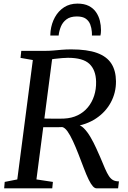

<svg xmlns="http://www.w3.org/2000/svg" viewBox="-20 -1018 694 1038"><path d="M2.5 0 5.5 -34.5 73.5 -48 157.5 -693.5 91 -705 95 -743H222.5Q247 -743 269 -745Q291 -747 314.5 -749Q338 -751 365 -751Q451.5 -751 504.5 -731.8Q557.5 -712.5 582 -674.2Q606.5 -636 607 -578.5Q607.5 -517 579.2 -464.5Q551 -412 499 -377.5Q447 -343 376 -333.5L393 -343Q413.5 -344.5 433 -325Q452.5 -305.5 469.5 -276.2Q486.5 -247 499.8 -217.5Q513 -188 521.5 -169Q537 -131.5 548 -106.2Q559 -81 569 -66Q579 -51 591.5 -44.2Q604 -37.5 623 -37.5L618.5 0H501Q492 0 481.8 -11.2Q471.5 -22.5 459.5 -46.8Q447.5 -71 433 -109.5Q418.5 -147.5 403.8 -185.5Q389 -223.5 374.2 -255.5Q359.5 -287.5 345 -307.8Q330.5 -328 316.5 -331Q313.5 -330.5 299.2 -330.5Q285 -330.5 266.2 -330.2Q247.5 -330 229.2 -330.2Q211 -330.5 200 -330.5L207 -377.5Q217 -377 234.8 -376.8Q252.5 -376.5 271.8 -376.5Q291 -376.5 306.2 -376.5Q321.5 -376.5 326.5 -377Q368 -379 400.5 -395Q433 -411 455.2 -438Q477.5 -465 489 -500.5Q500.5 -536 499.5 -577Q498 -640 463.2 -672.8Q428.5 -705.5 347.5 -705.5Q337 -705.5 316 -704Q295 -702.5 274.5 -699.8Q254 -697 244.5 -693.5L265.5 -727L177 -48L266 -34.5L262.5 0ZM399 -998.5Q435.5 -998.5 460 -986Q484.5 -973.5 499 -952.5Q513.5 -931.5 519.8 -906.2Q526 -881 526 -855Q526 -846.5 525.2 -839.2Q524.5 -832 523 -826H477Q477 -830 477 -834.8Q477 -839.5 476.5 -846Q475 -867 467.8 -886Q460.5 -905 443.8 -917Q427 -929 395.5 -929Q360 -929 339.2 -913.2Q318.5 -897.5 309 -873.8Q299.5 -850 297 -826H252Q252 -832.5 252.5 -838.2Q253 -844 253.5 -851Q258.5 -891.5 277 -925Q295.5 -958.5 326.2 -978.5Q357 -998.5 399 -998.5Z"/></svg>

Font: Merriweather 48pt
Style: Italic
Weight: 400
Italic angle: -7.8°
Version: Version 2.101